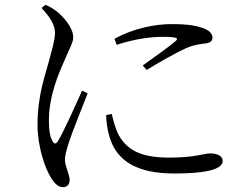

<svg xmlns="http://www.w3.org/2000/svg" viewBox="-20 -753 1040 799"><path d="M241 26.1C259.7 26.1 269.8 14.6 269.8 -4.4C269.8 -28.1 250.2 -59.9 250.2 -89.5C250.2 -106.8 257.1 -130.2 266.7 -160.8C278.5 -198.6 324.3 -311.8 344.8 -364.5L321.5 -375.8C299 -325.1 242.9 -200 220.8 -165.4C212.2 -151.8 204.8 -153.6 198.6 -165.6C191.2 -179 183.5 -199.2 183.5 -251.6C183.5 -351.3 221.5 -440.5 246.5 -497.3C271.3 -556.8 284.7 -575.5 284.7 -597.8C284.7 -639.8 240.5 -685.6 219.5 -702.9C203.4 -715.9 189.2 -724.3 169.2 -732.9L152.7 -719.8C186.3 -683.7 209.6 -650.7 208.8 -614.7C208 -581.9 195.9 -546.8 183.7 -498.6C167.7 -438.6 136.1 -354.4 136.1 -234.7C136.1 -142 167.4 -51.8 193.6 -11C207.1 10.3 223.3 26.1 241 26.1ZM706 -31C814 -31 906.6 -42.6 906.6 -83.4C906.6 -105.5 880.8 -114.7 854.3 -114.7C829.8 -114.7 791.5 -97.1 684.1 -97.1C560.6 -97.1 507.9 -131.7 473.8 -191.3C460.5 -215.8 451.1 -253.9 445.1 -278.5L421.6 -274.3C422.4 -246.8 426.3 -214.6 435.4 -184.6C464.7 -82.9 549.8 -31 706 -31ZM574 -480.5 590.5 -462C640.2 -492.6 711.3 -533 755 -552.9C787.9 -567.1 812.5 -569.4 836.8 -572.5C857.5 -575.3 864.2 -584.4 864.2 -596.6C864.2 -608.7 855.5 -623.1 834.5 -632.2C801.8 -646.1 763.8 -652.7 694.6 -652.7C624.7 -652.7 536.2 -635.4 456.4 -591.5L465.6 -566.6C549.6 -593.7 615.4 -599.7 656 -599.7C722.2 -599.7 722.9 -593.2 710.5 -581.8C690.2 -563.6 618.6 -512.4 574 -480.5Z"/></svg>

Font: Source Han Serif CN VF
Style: Regular
Weight: 250
Designer: Ryoko NISHIZUKA 西塚涼子 (kana & ideographs); Frank Grießhammer (Latin, Greek & Cyrillic); Wenlong ZHANG 张文龙 (bopomofo); San
Foundry: Adobe
Version: Version 2.002;hotconv 1.1.0;makeotfexe 2.6.0